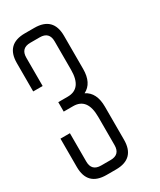

<svg xmlns="http://www.w3.org/2000/svg" viewBox="-187 -796 717 860"><g transform="rotate(-30 171.0 -366.0)"><path d="M146.5 0Q244.1 0 244.1 -97.7V-268.6Q244.1 -341.8 195.3 -366.2Q244.1 -390.6 244.1 -463.9V-634.8Q244.1 -732.4 146.5 -732.4H97.7Q0 -732.4 0 -634.8V-488.3H48.8V-634.8Q48.8 -683.6 97.7 -683.6H146.5Q195.3 -683.6 195.3 -634.8V-487.8Q195.3 -390.6 122.1 -390.6H73.2V-341.8H122.1Q195.3 -341.8 195.3 -244.1V-97.7Q195.3 -48.8 146.5 -48.8H97.7Q48.8 -48.8 48.8 -97.7V-244.1H0V-97.7Q0 0 97.7 0Z"/></g></svg>

Font: Daray
Style: Regular
Weight: 400
Designer: Maxim Raikov
Foundry: Maxim Raikov
Version: Version 1.00 May 24, 2021, initial release